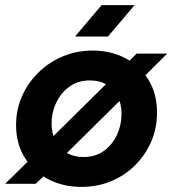

<svg xmlns="http://www.w3.org/2000/svg" viewBox="-28 -720 675 752"><path d="M209 -96 152 -158 410 -413 466 -350ZM514 -398 453 -456 507 -510H627ZM-8 0 109 -115 165 -52 112 0ZM291 12Q219 12 161 -18Q103 -48 69 -102.5Q35 -157 35 -230Q35 -292 59 -345Q83 -398 124.5 -438Q166 -478 220 -500Q274 -522 335 -522Q406 -522 463 -492Q520 -462 553.5 -407.5Q587 -353 587 -279Q587 -218 564 -165Q541 -112 500.5 -72Q460 -32 406.5 -10Q353 12 291 12ZM299 -105Q346 -105 379.5 -129.5Q413 -154 430.5 -192.5Q448 -231 448 -274Q448 -313 433 -342.5Q418 -372 390 -388.5Q362 -405 324 -405Q278 -405 244.5 -381Q211 -357 192.5 -318.5Q174 -280 174 -236Q174 -199 189 -169Q204 -139 232.5 -122Q261 -105 299 -105ZM266 -577 370 -700H499L395 -577Z"/></svg>

Font: MuseoModerno SemiBold
Style: Italic
Weight: 600
Italic angle: -9°
Designer: Pablo Cosgaya, Héctor Gatti, Marcela Romero, and the Authors of The MuseoModerno Project.
Foundry: Omnibus-Type Team
Version: Version 1.003